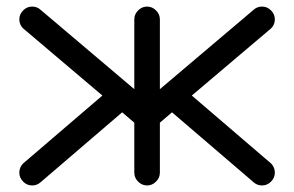

<svg xmlns="http://www.w3.org/2000/svg" viewBox="-20 -567 899 587"><path d="M390.6 -294.4V-507.8Q390.6 -523.4 402.3 -535.2Q414.1 -546.9 429.7 -546.9Q445.3 -546.9 457 -535.2Q468.8 -523.4 468.8 -507.8V-294.4L755.4 -537.1Q766.1 -546.9 781.2 -546.9Q796.9 -546.9 808.6 -535.2Q820.3 -523.4 820.3 -507.8Q820.3 -491.7 809.1 -480.5L566.4 -274.9L809.1 -66.9Q820.3 -55.2 820.3 -39.1Q820.3 -23.4 808.6 -11.7Q796.9 0 781.2 0Q766.6 0 755.9 -9.3L505.9 -223.6L468.8 -191.9V-39.1Q468.8 -23.4 457 -11.7Q445.3 0 429.7 0Q414.1 0 402.3 -11.7Q390.6 -23.4 390.6 -39.1V-191.9L353.5 -223.6L103.5 -9.3Q92.8 0 78.1 0Q62.5 0 50.8 -11.7Q39.1 -23.4 39.1 -39.1Q39.1 -55.2 50.3 -66.9L293 -274.9L50.3 -480.5Q39.1 -491.7 39.1 -507.8Q39.1 -523.4 50.8 -535.2Q62.5 -546.9 78.1 -546.9Q93.3 -546.9 104 -537.1Z"/></svg>

Font: Comfortaa
Style: Regular
Weight: 400
Designer: Johan Aakerlund
Foundry: Johan Aakerlund
Version: Version 2.001; ttfautohint (v1.4.1)